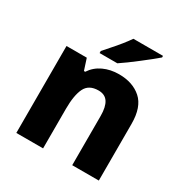

<svg xmlns="http://www.w3.org/2000/svg" viewBox="-174 -908 1012 1050"><g transform="rotate(30 331.5 -383.0)"><path d="M399 -559Q486 -559 539.5 -511.5Q593 -464 593 -358V0H425V-311Q425 -368 406 -397Q387 -426 346 -426Q285 -426 263 -380.5Q241 -335 241 -250V0H72V-549H200L223 -478H231Q257 -518 301 -538.5Q345 -559 399 -559ZM556 -756Q540 -742 515 -722Q490 -702 461.5 -680Q433 -658 406.5 -638.5Q380 -619 360 -606H248V-619Q264 -638 287 -663.5Q310 -689 332 -716.5Q354 -744 369 -766H556Z"/></g></svg>

Font: Noto Sans Bengali ExtraBold
Style: Regular
Weight: 800
Designer: Jelle Bosma - Monotype Design Team
Foundry: Monotype Imaging Inc.
Version: Version 2.003; ttfautohint (v1.8.4.7-5d5b)